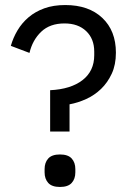

<svg xmlns="http://www.w3.org/2000/svg" viewBox="-20 -730 517 762"><path d="M179 -208V-372Q261 -376 307.5 -412Q354 -448 354 -511V-525Q354 -576 322 -606.5Q290 -637 236 -637Q178 -637 143.5 -604Q109 -571 97 -520L23 -548Q32 -580 49.5 -609.5Q67 -639 93.5 -661.5Q120 -684 156 -697Q192 -710 239 -710Q332 -710 386 -659Q440 -608 440 -521Q440 -473 423.5 -437.5Q407 -402 381 -377Q355 -352 322 -337Q289 -322 256 -316V-208ZM218 12Q186 12 171.5 -4Q157 -20 157 -46V-59Q157 -85 171.5 -101Q186 -117 218 -117Q250 -117 264.5 -101Q279 -85 279 -59V-46Q279 -20 264.5 -4Q250 12 218 12Z"/></svg>

Font: IBM Plex Sans Hebrew
Style: Regular
Weight: 400
Designer: Mike Abbink, Paul van der Laan, Pieter van Rosmalen, Yanek Iontef
Foundry: Bold Monday
Version: Version 1.2